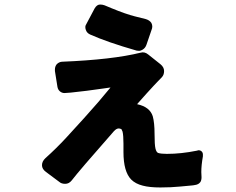

<svg xmlns="http://www.w3.org/2000/svg" viewBox="-20 -805 1040 846"><path d="M608 -586Q600 -581 593.5 -581Q587 -581 582 -582Q453 -619 377 -653Q362 -660 358 -674Q356 -679 356 -686Q356 -693 362 -702L397 -768Q407 -785 421 -785Q432 -785 441 -781.5Q450 -778 471 -769Q534 -743 574 -733L622 -721Q639 -716 647 -704Q651 -696 651 -688.5Q651 -681 648 -674L625 -607Q620 -593 608 -586ZM840 10Q831 12 822 12.5Q813 13 773.5 17Q734 21 686.5 21Q639 21 609 13Q577 5 558 -14Q524 -49 524 -135V-172Q524 -208 520 -225L515 -236Q508 -239 503 -239Q493 -239 482 -227Q328 -52 296 -10Q284 5 267.5 5Q251 5 242 -3L183 -47Q165 -60 165 -77Q165 -94 180 -108Q228 -151 271.5 -198Q315 -245 350 -284Q417 -358 464 -416Q466 -418 467 -419Q465 -419 463 -419Q463 -419 435 -415Q381 -407 362 -405L292 -397L264 -395Q253 -395 244 -402.5Q235 -410 233 -423L222 -492Q222 -496 222 -499Q222 -512 230 -522Q240 -532 253 -533Q475 -542 600 -573Q617 -578 633 -565L687 -522Q703 -509 703 -492Q703 -475 693 -464.5Q683 -454 676.5 -447.5Q670 -441 657 -427Q644 -413 624.5 -391.5Q605 -370 584 -346Q640 -334 653 -293Q661 -264 661 -215.5Q661 -167 665 -150.5Q669 -134 677 -131Q690 -127 715 -127Q778 -127 847 -141Q854 -143 854.5 -143Q855 -143 855 -143Q865 -143 871 -135Q874 -130 874 -125Q874 -119 874 -116Q867 -77 867 -47Q867 -35 868 -24Q868 -11 863 -3Q855 8 840 10Z"/></svg>

Font: Tsunagi Gothic Black
Style: Regular
Weight: 900
Designer: Yoshimichi Ohira
Foundry: Positype
Version: Version 1.001